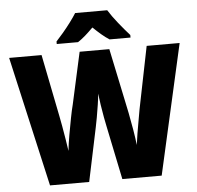

<svg xmlns="http://www.w3.org/2000/svg" viewBox="-60 -989 1075 1050"><g transform="rotate(-5 477.5 -463.5)"><path d="M946 -714 785 0H569L508 -295Q504 -313 498 -345.5Q492 -378 486.5 -414Q481 -450 478 -477Q476 -452 470.5 -416Q465 -380 459 -346.5Q453 -313 449 -295L387 0H172L10 -714H188L256 -373Q260 -353 266.5 -317.5Q273 -282 279 -244Q285 -206 289 -179Q293 -218 301.5 -266Q310 -314 318.5 -358Q327 -402 334 -428L397 -714H560L620 -428Q626 -401 635 -356Q644 -311 652 -263Q660 -215 664 -179Q667 -204 673 -240.5Q679 -277 685.5 -312.5Q692 -348 696 -372L765 -714ZM567 -927Q588 -893 620.5 -852.5Q653 -812 681 -781V-767H566Q544 -781 523 -799Q502 -817 478 -840Q454 -816 434 -798.5Q414 -781 393 -767H276V-781Q293 -799 315 -825Q337 -851 357.5 -878.5Q378 -906 391 -927Z"/></g></svg>

Font: Noto Sans Malayalam SemiCondensed Black
Style: Regular
Weight: 900
Width: 4
Designer: Jelle Bosma - Monotype Design Team
Foundry: Monotype Imaging Inc.
Version: Version 2.104; ttfautohint (v1.8.4.7-5d5b)